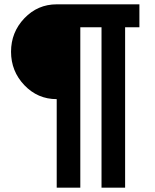

<svg xmlns="http://www.w3.org/2000/svg" viewBox="-20 -718 717 887"><path d="M242 149V-260Q154 -260 92.5 -324.5Q31 -389 31 -479Q31 -569 92.5 -633.5Q154 -698 242 -698H624V-592H558V149H449V-592H351V149Z"/></svg>

Font: Aneliza
Style: Bold
Weight: 700
Designer: Mike Abbink, Paul van der Laan, Pieter van Rosmalen
Foundry: Bold Monday
Version: Version 3.0